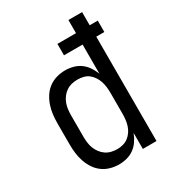

<svg xmlns="http://www.w3.org/2000/svg" viewBox="-180 -838 859 948"><g transform="rotate(-30 250.0 -363.5)"><path d="M219 8Q194 8 169.5 1Q145 -6 125 -21Q105 -36 91.5 -57Q78 -78 70 -101.5Q62 -125 59 -150Q56 -175 56 -200V-320Q56 -345 59 -370Q62 -395 70 -418.5Q78 -442 91.5 -463Q105 -484 125 -499Q145 -514 169.5 -521Q194 -528 219 -528Q242 -528 264.5 -522Q287 -516 305.5 -502.5Q324 -489 337 -469.5Q350 -450 358 -429V-595H252V-660H358V-735H436V-660H482V-595H436V0H358V-91Q350 -70 337 -50.5Q324 -31 305.5 -17.5Q287 -4 264.5 2Q242 8 219 8ZM249 -62Q266 -62 282.5 -66.5Q299 -71 312 -81Q325 -91 334.5 -105Q344 -119 349 -134.5Q354 -150 356 -166.5Q358 -183 358 -200V-320Q358 -337 356 -353.5Q354 -370 349 -385.5Q344 -401 334.5 -415.5Q325 -430 312 -440Q299 -450 282.5 -454Q266 -458 249 -458Q232 -458 215.5 -454Q199 -450 185 -440.5Q171 -431 160.5 -417Q150 -403 144 -387Q138 -371 136 -354Q134 -337 134 -320V-200Q134 -183 136 -166Q138 -149 144 -133Q150 -117 160.5 -103Q171 -89 185 -79.5Q199 -70 215.5 -66Q232 -62 249 -62Z"/></g></svg>

Font: Iosevka Web
Style: Regular
Weight: 400
Monospace: yes
Designer: Belleve Invis
Foundry: Belleve Invis
Version: Version 28.0.3; ttfautohint (v1.8.3)